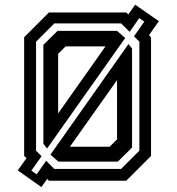

<svg xmlns="http://www.w3.org/2000/svg" viewBox="-20 -752 735 799"><path d="M152 26.5 54 -43 90.5 -94 80.5 -103V-597L183.5 -700H505.5L514 -692L542.5 -732.5L641 -664L600 -605.5L608.5 -597V-103L505.5 0H183.5L176.5 -7.5ZM271 -141.5H436.5L467 -172V-418.5ZM223 -79.5 190 -108.5 514.5 -568.5 529.5 -550V-138L470.5 -79.5ZM132.5 -26.5 172 -83 206 -49H484L560 -125V-578.5L537.5 -601L580.5 -662L559.5 -676.5L519.5 -619.5L484 -654.5H206L130 -578.5V-125L153 -102L110.5 -42ZM176 -134 160.5 -153.5V-565.5L219.5 -623.5H467L501 -594ZM222 -280 419 -559H253L222 -528Z"/></svg>

Font: Tourney Thin SemiBold
Style: Regular
Weight: 600
Version: Version 1.015